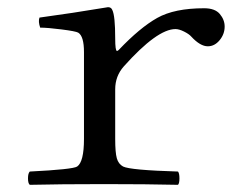

<svg xmlns="http://www.w3.org/2000/svg" viewBox="-20 -513 680 535"><path d="M301 -406Q301 -371 306 -371Q308 -371 311 -374Q370 -436 418 -463Q466 -490 549 -490Q579 -490 592.5 -474Q606 -458 606 -439Q606 -418 592 -401Q578 -384 559 -384Q538 -384 513 -411Q507 -418 493 -425Q479 -432 469 -432Q418 -432 325 -328Q301 -301 301 -264V-126Q301 -88 305.5 -72Q310 -56 323 -49Q343 -39 476 -35Q480 -30 480 -16Q480 -2 476 2Q390 0 270 0Q147 0 63 2Q58 -2 58 -16Q58 -30 63 -35Q183 -41 195 -49Q214 -62 214 -126V-368Q214 -412 198 -422Q191 -426 151.5 -431Q112 -436 92 -436Q86 -453 90 -464Q179 -476 281 -493Q290 -493 293 -485Q301 -469 301 -406Z"/></svg>

Font: Libertinus Mono
Style: Regular
Weight: 400
Designer: Philipp H. Poll
Foundry: Khaled Hosny
Version: Version 6.7